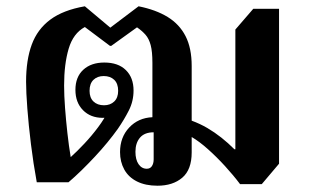

<svg xmlns="http://www.w3.org/2000/svg" viewBox="-20 -580 986 611"><path d="M481 11Q443 11 416 -2.5Q389 -16 375.5 -40.5Q362 -65 362 -96Q362 -143 391 -174Q420 -205 465 -207V-380Q465 -416 459.5 -436.5Q454 -457 443 -469.5Q432 -482 416 -493L334 -434H330L250 -494Q213 -474 198.5 -425Q184 -376 184 -308Q184 -276 187 -236.5Q190 -197 194.5 -156.5Q199 -116 205 -80Q225 -98 248.5 -123Q272 -148 292.5 -175.5Q313 -203 324 -227L343 -212Q334 -208 326 -206.5Q318 -205 307 -205Q268 -205 244 -229.5Q220 -254 220 -294Q220 -335 245 -358Q270 -381 312 -381Q356 -381 380.5 -357Q405 -333 405 -292Q405 -258 390 -228.5Q375 -199 355 -170Q340 -149 321.5 -126.5Q303 -104 282 -81.5Q261 -59 239.5 -38Q218 -17 198 0H97Q86 -60 78.5 -121Q71 -182 67 -234.5Q63 -287 63 -320Q63 -389 81 -438Q99 -487 140 -517.5Q181 -548 250 -560L331 -492L421 -560Q476 -549 513.5 -526Q551 -503 570.5 -465Q590 -427 590 -370V-196Q617 -186 640 -172.5Q663 -159 684.5 -142Q706 -125 726 -105H729V-486L786 -552H868V-59L813 6H744Q723 -22 696 -51.5Q669 -81 641.5 -105.5Q614 -130 590 -144V-95Q590 -40 560 -14.5Q530 11 481 11ZM447 -43Q458 -43 463.5 -51.5Q469 -60 469 -73V-159Q440 -159 425.5 -142Q411 -125 411 -97Q411 -72 421 -57.5Q431 -43 447 -43ZM311 -245Q331 -245 343.5 -257Q356 -269 356 -291Q356 -314 343.5 -326Q331 -338 310 -338Q290 -338 277.5 -326Q265 -314 265 -291Q265 -269 277.5 -257Q290 -245 311 -245Z"/></svg>

Font: Noto Serif Thai
Style: Regular
Weight: 400
Designer: Monotype Design Team
Foundry: Monotype Imaging Inc.
Version: Version 2.001